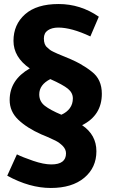

<svg xmlns="http://www.w3.org/2000/svg" viewBox="-20 -786 559 954"><path d="M270 -649Q238 -649 218 -635.5Q198 -622 198 -595Q198 -563 215 -550Q223 -543 227.5 -539Q232 -535 245.5 -528.5Q259 -522 266 -519Q342 -489 376 -470Q410 -451 436 -430Q486 -392 486 -320Q486 -213 388 -164Q459 -116 459 -34.5Q459 47 398.5 97.5Q338 148 232.5 148Q127 148 16 87L64 -19Q92 -5 144.5 13Q197 31 235 31Q308 31 308 -24Q308 -44 292 -60.5Q276 -77 255 -87.5Q234 -98 216 -105.5Q198 -113 196 -114Q194 -115 191 -116Q188 -117 186 -118Q114 -150 71 -191Q28 -232 28 -289Q28 -389 128 -446Q47 -502 47 -583Q47 -664 104.5 -715Q162 -766 271 -766Q380 -766 471 -703L429 -605Q335 -649 270 -649ZM175 -317Q175 -282 202.5 -260.5Q230 -239 285 -216Q312 -228 327 -248.5Q342 -269 342 -297Q342 -325 317.5 -345Q293 -365 230 -393Q175 -365 175 -317Z"/></svg>

Font: Magra
Style: Bold
Weight: 600
Designer: Viviana Monsalve
Foundry: Viviana Monsalve
Version: Version 1.001